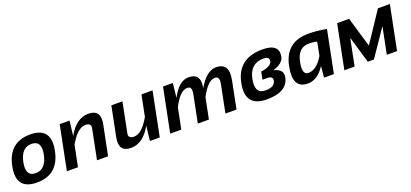

<svg xmlns="http://www.w3.org/2000/svg" viewBox="20 -1309 4506 2106"><g transform="rotate(-20 2273.5 -256.0)"><path d="M235.8 -97.7Q355.5 -97.7 387.7 -258.3Q418.9 -415 299.3 -415Q179.7 -415 148.4 -258.3Q116.2 -97.7 235.8 -97.7ZM18.6 -256.3Q70.8 -517.6 319.8 -517.6Q568.8 -517.6 516.6 -256.3Q464.4 4.4 215.3 4.4Q-32.7 4.4 18.6 -256.3Z M563 0 665.5 -512.7H780.3L760.3 -339.8Q855.5 -512.7 998.5 -512.7Q1146.5 -512.7 1113.3 -346.2L1043.9 0H914.6L983.9 -347.7Q996.1 -408.2 926.3 -408.2Q834 -408.2 741.7 -245.6L692.4 0Z M1749.5 -512.7 1647 0H1532.2L1552.2 -172.9Q1457 0 1314 0Q1166 0 1199.2 -166.5L1268.6 -512.7H1397.9L1328.6 -165Q1316.4 -104.5 1386.2 -104.5Q1478.5 -104.5 1570.8 -267.1L1620.1 -512.7Z M1769 0 1871.6 -512.7H1986.3L1967.8 -345.7Q2055.7 -512.7 2167 -512.7Q2313.5 -512.7 2279.8 -344.7Q2377.9 -512.7 2488.3 -512.7Q2645.5 -512.7 2606.4 -317.9L2543 0H2413.6L2478 -322.8Q2495.1 -408.2 2437.5 -408.2Q2355.5 -408.2 2269.5 -244.1L2220.7 0H2091.3L2155.8 -321.3Q2172.9 -408.2 2116.2 -408.2Q2030.3 -408.2 1947.3 -244.1L1898.4 0Z M2691.9 -256.3Q2745.1 -522.5 3033.2 -522.5Q3232.4 -522.5 3202.6 -374.5Q3189 -304.7 3070.8 -266.1Q3184.6 -240.2 3166.5 -149.9Q3134.8 9.8 2897 9.8Q2638.7 9.8 2691.9 -256.3ZM2916 -87.9Q3021.5 -87.9 3035.6 -157.7Q3045.9 -210 2976.1 -210H2922.4L2939.9 -298.3Q3060.5 -315.4 3071.8 -371.1Q3082.5 -424.8 3010.3 -424.8Q2855 -424.8 2821.3 -256.3Q2787.6 -87.9 2916 -87.9Z M3629.4 -396.5Q3600.1 -408.2 3531.7 -408.2Q3407.2 -408.2 3376 -250.5Q3347.2 -107.4 3423.8 -107.4Q3518.6 -107.4 3598.6 -241.2ZM3679.7 0H3564.9L3576.7 -131.8Q3492.7 0 3377.4 0Q3197.8 0 3247.6 -249.5Q3300.3 -512.7 3566.4 -512.7Q3655.8 -512.7 3777.8 -491.7Z M3801.8 0 3904.3 -512.7H4043.5L4147 -162.6L4380.4 -512.7H4519.5L4417 0H4297.4L4359.9 -312.5L4147 0H4075.7L3983.9 -312.5L3921.4 0Z"/></g></svg>

Font: Sansation
Style: Bold Italic
Weight: 700
Designer: Bernd Montag
Version: Version 1.301